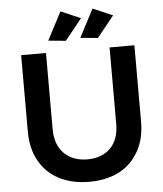

<svg xmlns="http://www.w3.org/2000/svg" viewBox="-61 -969 877 1032"><g transform="rotate(-5 378.0 -453.0)"><path d="M254 -158C223 -189 207 -233 207 -288V-700H73V-288C73 -227 85 -175 110 -130C135 -85 170 -50 217 -26C263 -2 317 10 380 10C442 10 496 -2 542 -26C587 -50 622 -85 647 -130C672 -175 684 -227 684 -288V-700H550V-288C550 -233 535 -189 505 -158C474 -127 433 -111 380 -111C327 -111 285 -127 254 -158ZM304 -916 225 -765 319 -756 411 -870ZM477 -916 398 -765 492 -756 584 -870Z"/></g></svg>

Font: Argentum Sans Medium
Style: Regular
Weight: 500
Designer: Julieta Ulanovsky
Foundry: Julieta Ulanovsky
Version: Version 5.001;January 29, 2019;FontCreator 11.5.0.2425 64-bi